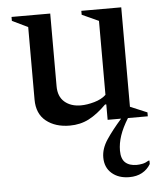

<svg xmlns="http://www.w3.org/2000/svg" viewBox="-51 -496 669 781"><g transform="rotate(-5 284.0 -105.5)"><path d="M223 10Q164 10 126.5 -20Q89 -50 89 -108V-404L25 -435V-451H183V-154Q183 -112 208.5 -90Q234 -68 275 -68Q300 -68 330 -76.5Q360 -85 378 -102V-404L310 -435V-451H473V-45L542 -16V0H461Q438 37 427.5 68.5Q417 100 417 129Q417 163 433.5 178Q450 193 480 193Q491 193 503.5 190.5Q516 188 529 180H533V194Q520 216 498 228Q476 240 446 240Q402 240 374.5 216Q347 192 347 151Q347 115 371 79Q395 43 433 0H378V-63H373Q336 -26 301 -8Q266 10 223 10Z"/></g></svg>

Font: Spectral Medium
Style: Regular
Weight: 500
Designer: Jean-Baptiste Levee
Foundry: Production Type
Version: Version 2.001